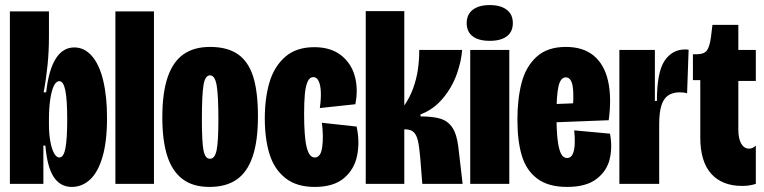

<svg xmlns="http://www.w3.org/2000/svg" viewBox="-20 -725 3012 757"><path d="M159 -151H151V0H19V-249V-680H173V-581Q173 -523 167.5 -468.5Q162 -414 152 -361H162Q172 -450 200 -494Q228 -538 273 -538Q313 -538 342.5 -504Q372 -470 387 -407Q402 -344 402 -260Q402 -167 384 -106Q366 -45 334.5 -16.5Q303 12 263 12Q218 12 192 -27Q166 -66 159 -151ZM245 -253Q245 -333 237.5 -369Q230 -405 214 -405Q201 -405 192 -386Q183 -367 178 -332.5Q173 -298 173 -254V-233Q173 -200 178 -170Q183 -140 192.5 -122Q202 -104 214 -104Q231 -104 238 -141Q245 -178 245 -253Z M435 -680H587V0H435Z M620 -262Q620 -359 641 -420.5Q662 -482 703.5 -511Q745 -540 808 -540Q876 -540 917.5 -511.5Q959 -483 978 -423.5Q997 -364 997 -266Q997 -169 976 -107.5Q955 -46 913 -17Q871 12 806 12Q740 12 699 -19.5Q658 -51 639 -111.5Q620 -172 620 -262ZM841 -254Q841 -352 834 -390Q827 -428 808 -428Q789 -428 782.5 -390.5Q776 -353 776 -252Q776 -164 782.5 -131.5Q789 -99 808 -99Q827 -99 834 -132.5Q841 -166 841 -254Z M1024 -258Q1024 -338 1042.5 -400.5Q1061 -463 1104.5 -501Q1148 -539 1219 -539Q1283 -539 1323.5 -508Q1364 -477 1378.5 -426Q1393 -375 1381 -314L1241 -299Q1246 -334 1245 -361.5Q1244 -389 1236.5 -405Q1229 -421 1215 -421Q1201 -421 1193 -403.5Q1185 -386 1182 -354.5Q1179 -323 1179 -276Q1179 -186 1189 -145Q1199 -104 1221 -104Q1245 -104 1250.5 -146Q1256 -188 1249 -241L1386 -226Q1399 -166 1388 -111.5Q1377 -57 1336 -22.5Q1295 12 1221 12Q1149 12 1105 -23Q1061 -58 1042.5 -118Q1024 -178 1024 -258Z M1422 -681H1574V-309Q1596 -341 1609 -377Q1622 -413 1627.5 -450Q1633 -487 1633 -528H1802Q1799 -483 1780.5 -431.5Q1762 -380 1725.5 -336.5Q1689 -293 1638 -274V-266Q1687 -266 1716.5 -257Q1746 -248 1763.5 -222Q1781 -196 1787 -146L1804 0H1645L1637 -102Q1633 -148 1627.5 -171Q1622 -194 1610.5 -204.5Q1599 -215 1577 -215H1574V0H1422Z M1834 -528H1988V0H1834ZM1820 -634Q1820 -668 1844 -686.5Q1868 -705 1911 -705Q1954 -705 1978 -686.5Q2002 -668 2002 -634Q2002 -600 1978.5 -582Q1955 -564 1911 -564Q1867 -564 1843.5 -582Q1820 -600 1820 -634Z M2020 -253Q2020 -335 2036.5 -398.5Q2053 -462 2095.5 -501Q2138 -540 2211 -540Q2280 -540 2321.5 -505Q2363 -470 2377.5 -405.5Q2392 -341 2380 -251L2122 -241V-313L2250 -318L2236 -268Q2244 -349 2238 -384.5Q2232 -420 2211 -420Q2190 -420 2182 -384.5Q2174 -349 2174 -274Q2174 -212 2178.5 -174Q2183 -136 2192 -119Q2201 -102 2216 -102Q2231 -102 2238 -117.5Q2245 -133 2246 -157Q2247 -181 2244 -211L2385 -198Q2395 -146 2384 -98.5Q2373 -51 2332 -19.5Q2291 12 2216 12Q2142 12 2098.5 -20.5Q2055 -53 2037.5 -111Q2020 -169 2020 -253Z M2422 -297V-528H2562V-327H2570Q2570 -440 2600 -485Q2630 -530 2681 -530Q2690 -530 2695 -529L2689 -357Q2678 -361 2660 -361Q2632 -361 2614 -348.5Q2596 -336 2587.5 -308.5Q2579 -281 2579 -236V0H2422Z M2741 -183V-409H2712V-511H2725Q2756 -511 2767 -526Q2778 -541 2783 -578L2789 -627H2891V-528H2960V-406H2891V-215Q2891 -178 2902.5 -158.5Q2914 -139 2933 -139Q2941 -139 2947.5 -142Q2954 -145 2960 -151V0Q2947 4 2934.5 6Q2922 8 2906 8Q2827 8 2784 -40Q2741 -88 2741 -183Z"/></svg>

Font: Bricolage Grotesque 96pt Condensed ExBd
Style: Regular
Weight: 800
Width: 3
Designer: Mathieu Triay
Foundry: Atelier Triay
Version: Version 1.001;Glyphs 3.2 (3207)